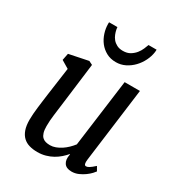

<svg xmlns="http://www.w3.org/2000/svg" viewBox="-192 -927 974 1057"><g transform="rotate(30 295.5 -399.0)"><path d="M79.6 -124Q79.6 -140.1 81.1 -160.2Q82.5 -180.2 85.2 -202.1Q87.9 -224.1 90.8 -246.8Q93.8 -269.5 96.7 -291.5L121.6 -470.2L72.8 -499.5L81.5 -543L203.1 -567.9L226.6 -556.2L192.9 -287.6Q189.9 -265.6 187.5 -246.3Q185.1 -227.1 182.9 -209.5Q180.7 -191.9 179.4 -174.8Q178.2 -157.7 178.2 -139.6Q178.2 -114.7 183.1 -98.6Q188 -82.5 197 -73.5Q206.1 -64.5 218.8 -61Q231.4 -57.6 247.1 -57.6Q264.2 -57.6 281.7 -64.2Q299.3 -70.8 315.7 -81.5Q332 -92.3 346.7 -106.4Q361.3 -120.6 373 -135.7L429.7 -564H526.9L465.8 -93.3Q460.9 -56.2 476.6 -56.2Q480.5 -56.2 484.9 -57.4Q489.3 -58.6 495.4 -62.3Q501.5 -65.9 509.5 -72.3Q517.6 -78.6 528.3 -88.4L543.5 -62Q540 -56.6 529.1 -44.9Q518.1 -33.2 501.7 -21.2Q485.4 -9.3 464.8 -0.2Q444.3 8.8 421.9 8.8Q388.2 8.8 374.3 -11.7Q360.4 -32.2 367.7 -66.9L367.2 -71.3Q354 -55.7 337.4 -41Q320.8 -26.4 300.8 -15.1Q280.8 -3.9 256.8 2.9Q232.9 9.8 205.1 9.8Q177.2 9.8 154.1 3.2Q130.9 -3.4 114.3 -19Q97.7 -34.7 88.6 -60.3Q79.6 -85.9 79.6 -124ZM332 -634.8Q297.4 -634.8 271 -649.2Q244.6 -663.6 226.8 -686.5Q209 -709.5 199.7 -738.5Q190.4 -767.6 190.4 -796.4Q190.4 -798.8 190.4 -801.5Q190.4 -804.2 190.9 -806.6H243.7Q244.1 -803.2 244.4 -799.3Q244.6 -795.4 245.6 -791.5Q248 -778.8 253.7 -764.2Q259.3 -749.5 269.5 -737.1Q279.8 -724.6 295.7 -716.3Q311.5 -708 334.5 -708Q361.3 -708 379.9 -719.2Q398.4 -730.5 410.9 -746.1Q423.3 -761.7 430.4 -778.6Q437.5 -795.4 441.4 -806.6H492.7Q492.7 -802.7 492.4 -798.6Q492.2 -794.4 491.7 -790.5Q487.8 -762.2 474.1 -734.4Q460.4 -706.5 439.2 -684.3Q418 -662.1 390.6 -648.4Q363.3 -634.8 332 -634.8Z"/></g></svg>

Font: Merriweather
Style: Italic
Weight: 400
Italic angle: -7°
Designer: Eben Sorkin ( eben@eyebytes.com )
Foundry: Eben Sorkin ( eben@eyebytes.com )
Version: Version 1.005; ttfautohint (v0.97) -l 13 -r 13 -G 200 -x 24 